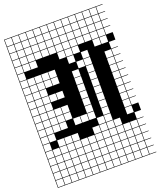

<svg xmlns="http://www.w3.org/2000/svg" viewBox="-177 -874 1021 1222"><g transform="rotate(-20 333.5 -263.5)"><path d="M0 238.1V-765.1H666.7V-761.9H622.2V-717.5H666.7V-714.3H622.2V-669.8H666.7V-666.7H622.2V-622.2H666.7V-619H622.2V-574.6H666.7V-523.8H622.2V-479.4H666.7V-476.2H622.2V-431.7H666.7V-428.6H622.2V-384.1H666.7V-381H622.2V-336.5H666.7V-333.3H622.2V-288.9H666.7V-285.7H622.2V-241.3H666.7V-238.1H622.2V-193.7H666.7V-190.5H622.2V-146H666.7V-142.9H622.2V-98.4H666.7V-47.6H622.2V-3.2H666.7V0H622.2V44.4H666.7V47.6H622.2V92.1H666.7V95.2H622.2V139.7H666.7V142.9H622.2V187.3H666.7V190.5H622.2V234.9H666.7V238.1ZM574.6 -717.5H619V-761.9H574.6ZM98.4 -717.5H142.9V-761.9H98.4ZM146 -717.5H190.5V-761.9H146ZM193.7 -717.5H238.1V-761.9H193.7ZM241.3 -717.5H285.7V-761.9H241.3ZM527 -717.5H571.4V-761.9H527ZM50.8 -717.5H95.2V-761.9H50.8ZM288.9 -717.5H333.3V-761.9H288.9ZM336.5 -717.5H381V-761.9H336.5ZM384.1 -717.5H428.6V-761.9H384.1ZM479.4 -717.5H523.8V-761.9H479.4ZM3.2 -717.5H47.6V-761.9H3.2ZM431.7 -717.5H476.2V-761.9H431.7ZM336.5 -669.8H381V-714.3H336.5ZM574.6 -669.8H619V-714.3H574.6ZM431.7 -669.8H476.2V-714.3H431.7ZM98.4 -669.8H142.9V-714.3H98.4ZM146 -669.8H190.5V-714.3H146ZM193.7 -669.8H238.1V-714.3H193.7ZM3.2 -669.8H47.6V-714.3H3.2ZM479.4 -669.8H523.8V-714.3H479.4ZM241.3 -669.8H285.7V-714.3H241.3ZM527 -669.8H571.4V-714.3H527ZM50.8 -669.8H95.2V-714.3H50.8ZM384.1 -669.8H428.6V-714.3H384.1ZM288.9 -669.8H333.3V-714.3H288.9ZM50.8 -622.2H95.2V-666.7H50.8ZM336.5 -622.2H381V-666.7H336.5ZM479.4 -622.2H523.8V-666.7H479.4ZM527 -622.2H571.4V-666.7H527ZM384.1 -622.2H428.6V-666.7H384.1ZM98.4 -622.2H142.9V-666.7H98.4ZM288.9 -622.2H333.3V-666.7H288.9ZM146 -622.2H190.5V-666.7H146ZM431.7 -622.2H476.2V-666.7H431.7ZM241.3 -622.2H285.7V-666.7H241.3ZM3.2 -622.2H47.6V-666.7H3.2ZM193.7 -622.2H238.1V-666.7H193.7ZM574.6 -622.2H619V-666.7H574.6ZM146 -574.6H190.5V-619H146ZM527 -574.6H571.4V-619H527ZM479.4 -574.6H523.8V-619H479.4ZM336.5 -574.6H381V-619H336.5ZM50.8 -574.6H95.2V-619H50.8ZM384.1 -574.6H428.6V-619H384.1ZM98.4 -574.6H142.9V-619H98.4ZM431.7 -574.6H476.2V-619H431.7ZM288.9 -574.6H333.3V-619H288.9ZM3.2 -574.6H47.6V-619H3.2ZM241.3 -574.6H285.7V-619H241.3ZM574.6 -574.6H619V-619H574.6ZM193.7 -574.6H238.1V-619H193.7ZM384.1 -527H428.6V-571.4H384.1ZM288.9 -527H333.3V-571.4H288.9ZM98.4 -527H142.9V-571.4H98.4ZM527 -527H571.4V-571.4H527ZM50.8 -527H95.2V-571.4H50.8ZM3.2 -527H47.6V-571.4H3.2ZM336.5 -527H381V-571.4H336.5ZM574.6 -527H619V-571.4H574.6ZM47.6 -523.8H3.2V-479.4H47.6ZM431.7 -479.4H476.2V-523.8H431.7ZM336.5 -479.4H381V-523.8H336.5ZM50.8 -431.7H95.2V-476.2H50.8ZM3.2 -431.7H47.6V-476.2H3.2ZM431.7 -431.7H476.2V-476.2H431.7ZM193.7 -431.7H238.1V-476.2H193.7ZM384.1 -431.7H428.6V-476.2H384.1ZM574.6 -431.7H619V-476.2H574.6ZM98.4 -431.7H142.9V-476.2H98.4ZM146 -431.7H190.5V-476.2H146ZM193.7 -384.1H238.1V-428.6H193.7ZM146 -384.1H190.5V-428.6H146ZM98.4 -384.1H142.9V-428.6H98.4ZM3.2 -384.1H47.6V-428.6H3.2ZM50.8 -384.1H95.2V-428.6H50.8ZM336.5 -384.1H381V-428.6H336.5ZM431.7 -384.1H476.2V-428.6H431.7ZM574.6 -384.1H619V-428.6H574.6ZM50.8 -336.5H95.2V-381H50.8ZM431.7 -336.5H476.2V-381H431.7ZM574.6 -336.5H619V-381H574.6ZM336.5 -336.5H381V-381H336.5ZM3.2 -336.5H47.6V-381H3.2ZM98.4 -336.5H142.9V-381H98.4ZM50.8 -288.9H95.2V-333.3H50.8ZM193.7 -288.9H238.1V-333.3H193.7ZM431.7 -288.9H476.2V-333.3H431.7ZM98.4 -288.9H142.9V-333.3H98.4ZM146 -288.9H190.5V-333.3H146ZM336.5 -288.9H381V-333.3H336.5ZM574.6 -288.9H619V-333.3H574.6ZM3.2 -288.9H47.6V-333.3H3.2ZM50.8 -241.3H95.2V-285.7H50.8ZM98.4 -241.3H142.9V-285.7H98.4ZM336.5 -241.3H381V-285.7H336.5ZM574.6 -241.3H619V-285.7H574.6ZM3.2 -241.3H47.6V-285.7H3.2ZM431.7 -241.3H476.2V-285.7H431.7ZM193.7 -193.7H238.1V-238.1H193.7ZM98.4 -193.7H142.9V-238.1H98.4ZM50.8 -193.7H95.2V-238.1H50.8ZM146 -193.7H190.5V-238.1H146ZM3.2 -193.7H47.6V-238.1H3.2ZM431.7 -193.7H476.2V-238.1H431.7ZM336.5 -193.7H381V-238.1H336.5ZM574.6 -193.7H619V-238.1H574.6ZM336.5 -146H381V-190.5H336.5ZM574.6 -146H619V-190.5H574.6ZM146 -146H190.5V-190.5H146ZM431.7 -146H476.2V-190.5H431.7ZM3.2 -146H47.6V-190.5H3.2ZM50.8 -146H95.2V-190.5H50.8ZM193.7 -146H238.1V-190.5H193.7ZM98.4 -146H142.9V-190.5H98.4ZM146 -98.4H190.5V-142.9H146ZM574.6 -98.4H619V-142.9H574.6ZM288.9 -98.4H333.3V-142.9H288.9ZM431.7 -98.4H476.2V-142.9H431.7ZM3.2 -98.4H47.6V-142.9H3.2ZM336.5 -98.4H381V-142.9H336.5ZM50.8 -98.4H95.2V-142.9H50.8ZM98.4 -98.4H142.9V-142.9H98.4ZM241.3 -98.4H285.7V-142.9H241.3ZM574.6 -50.8H619V-95.2H574.6ZM3.2 -50.8H47.6V-95.2H3.2ZM431.7 -50.8H476.2V-95.2H431.7ZM50.8 -50.8H95.2V-95.2H50.8ZM384.1 -50.8H428.6V-95.2H384.1ZM384.1 -3.2H428.6V-47.6H384.1ZM98.4 -3.2H142.9V-47.6H98.4ZM193.7 -3.2H238.1V-47.6H193.7ZM3.2 -3.2H47.6V-47.6H3.2ZM146 -3.2H190.5V-47.6H146ZM431.7 -3.2H476.2V-47.6H431.7ZM336.5 -3.2H381V-47.6H336.5ZM479.4 -3.2H523.8V-47.6H479.4ZM241.3 44.4H285.7V0H241.3ZM384.1 44.4H428.6V0H384.1ZM50.8 44.4H95.2V0H50.8ZM336.5 44.4H381V0H336.5ZM431.7 44.4H476.2V0H431.7ZM479.4 44.4H523.8V0H479.4ZM527 44.4H571.4V0H527ZM288.9 44.4H333.3V0H288.9ZM574.6 44.4H619V0H574.6ZM146 44.4H190.5V0H146ZM98.4 44.4H142.9V0H98.4ZM193.7 44.4H238.1V0H193.7ZM3.2 44.4H47.6V0H3.2ZM241.3 92.1H285.7V47.6H241.3ZM50.8 92.1H95.2V47.6H50.8ZM479.4 92.1H523.8V47.6H479.4ZM384.1 92.1H428.6V47.6H384.1ZM193.7 92.1H238.1V47.6H193.7ZM431.7 92.1H476.2V47.6H431.7ZM574.6 92.1H619V47.6H574.6ZM336.5 92.1H381V47.6H336.5ZM98.4 92.1H142.9V47.6H98.4ZM3.2 92.1H47.6V47.6H3.2ZM527 92.1H571.4V47.6H527ZM288.9 92.1H333.3V47.6H288.9ZM146 92.1H190.5V47.6H146ZM431.7 139.7H476.2V95.2H431.7ZM574.6 139.7H619V95.2H574.6ZM479.4 139.7H523.8V95.2H479.4ZM50.8 139.7H95.2V95.2H50.8ZM384.1 139.7H428.6V95.2H384.1ZM146 139.7H190.5V95.2H146ZM336.5 139.7H381V95.2H336.5ZM98.4 139.7H142.9V95.2H98.4ZM288.9 139.7H333.3V95.2H288.9ZM241.3 139.7H285.7V95.2H241.3ZM193.7 139.7H238.1V95.2H193.7ZM3.2 139.7H47.6V95.2H3.2ZM527 139.7H571.4V95.2H527ZM527 187.3H571.4V142.9H527ZM479.4 187.3H523.8V142.9H479.4ZM50.8 187.3H95.2V142.9H50.8ZM431.7 187.3H476.2V142.9H431.7ZM574.6 187.3H619V142.9H574.6ZM384.1 187.3H428.6V142.9H384.1ZM336.5 187.3H381V142.9H336.5ZM98.4 187.3H142.9V142.9H98.4ZM288.9 187.3H333.3V142.9H288.9ZM146 187.3H190.5V142.9H146ZM241.3 187.3H285.7V142.9H241.3ZM193.7 187.3H238.1V142.9H193.7ZM3.2 187.3H47.6V142.9H3.2ZM527 234.9H571.4V190.5H527ZM479.4 234.9H523.8V190.5H479.4ZM50.8 234.9H95.2V190.5H50.8ZM574.6 234.9H619V190.5H574.6ZM431.7 234.9H476.2V190.5H431.7ZM384.1 234.9H428.6V190.5H384.1ZM336.5 234.9H381V190.5H336.5ZM98.4 234.9H142.9V190.5H98.4ZM241.3 234.9H285.7V190.5H241.3ZM193.7 234.9H238.1V190.5H193.7ZM146 234.9H190.5V190.5H146ZM3.2 234.9H47.6V190.5H3.2ZM288.9 234.9H333.3V190.5H288.9Z"/></g></svg>

Font: Jacquard 12 Charted
Style: Regular
Weight: 400
Designer: Sarah Cadigan-Fried
Version: Version 1.000